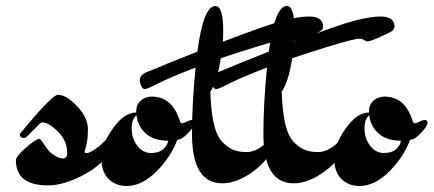

<svg xmlns="http://www.w3.org/2000/svg" viewBox="-20 -574 1445 640"><path d="M325 -100 336 -111Q343 -118 350 -118Q362 -118 362 -104Q362 -99 361 -96Q335 -33 265 5.5Q195 44 140 44Q33 44 33 -40Q33 -51 59 -75Q85 -99 97 -105Q105 -111 109.5 -111Q114 -111 117 -107Q120 -103 124 -97Q128 -91 131 -87Q134 -83 139 -76Q144 -69 149.5 -64.5Q155 -60 162 -56Q175 -46 189.5 -46Q204 -46 204 -63Q204 -105 173 -135.5Q142 -166 121 -166Q116 -166 111 -160L74 -123Q65 -114 61 -114Q46 -114 46 -127Q153 -258 173 -258Q201 -258 237 -220Q273 -182 273 -144Q273 -108 267.5 -89Q262 -70 262 -67Q262 -64 270 -64Q278 -64 296 -76Q314 -88 325 -100Z M540 -105Q493 -105 466 -129Q439 -153 435 -190Q419 -178 419 -145.5Q419 -113 437.5 -88.5Q456 -64 483.5 -64Q511 -64 525.5 -78Q540 -92 540 -105ZM579 -172Q582 -163 586.5 -163Q591 -163 602 -168.5Q613 -174 621 -174Q629 -174 629 -164Q629 -154 607.5 -131Q586 -108 571 -108Q550 -51 501.5 -2.5Q453 46 402 46Q366 46 342 22.5Q318 -1 318 -46.5Q318 -92 356 -145.5Q394 -199 434 -199V-203Q434 -225 449 -238.5Q464 -252 486 -252Q554 -252 579 -172Z M446 -307Q446 -327 478 -337Q527 -358 638 -402Q658 -554 698 -554Q724 -554 724 -471Q724 -447 723 -435Q875 -493 927 -506Q979 -519 1010 -519Q1057 -519 1057 -485Q1057 -474 1043 -467Q981 -436 966 -436Q963 -436 956 -440.5Q949 -445 940 -445Q931 -445 903 -438Q846 -423 716 -380Q704 -302 681 -268Q685 -154 711 -114Q723 -95 745.5 -81Q768 -67 801 -67Q834 -67 866 -97Q872 -103 876 -103Q884 -103 884 -90Q884 -48 828 -5.5Q772 37 721 37Q620 37 620 -127Q620 -230 632 -349Q549 -317 509.5 -297Q470 -277 463 -277Q456 -277 451 -287Q446 -297 446 -307Z M684 -307Q684 -327 716 -337Q765 -358 876 -402Q896 -554 936 -554Q962 -554 962 -471Q962 -447 961 -435Q1113 -493 1165 -506Q1217 -519 1248 -519Q1295 -519 1295 -485Q1295 -474 1281 -467Q1219 -436 1204 -436Q1201 -436 1194 -440.5Q1187 -445 1178 -445Q1169 -445 1141 -438Q1084 -423 954 -380Q942 -302 919 -268Q923 -154 949 -114Q961 -95 983.5 -81Q1006 -67 1039 -67Q1072 -67 1104 -97Q1110 -103 1114 -103Q1122 -103 1122 -90Q1122 -48 1066 -5.5Q1010 37 959 37Q858 37 858 -127Q858 -230 870 -349Q787 -317 747.5 -297Q708 -277 701 -277Q694 -277 689 -287Q684 -297 684 -307Z M1316 -105Q1269 -105 1242 -129Q1215 -153 1211 -190Q1195 -178 1195 -145.5Q1195 -113 1213.5 -88.5Q1232 -64 1259.5 -64Q1287 -64 1301.5 -78Q1316 -92 1316 -105ZM1355 -172Q1358 -163 1362.5 -163Q1367 -163 1378 -168.5Q1389 -174 1397 -174Q1405 -174 1405 -164Q1405 -154 1383.5 -131Q1362 -108 1347 -108Q1326 -51 1277.5 -2.5Q1229 46 1178 46Q1142 46 1118 22.5Q1094 -1 1094 -46.5Q1094 -92 1132 -145.5Q1170 -199 1210 -199V-203Q1210 -225 1225 -238.5Q1240 -252 1262 -252Q1330 -252 1355 -172Z"/></svg>

Font: Dr Sugiyama
Style: Regular
Weight: 400
Designer: Alejandro Paul
Foundry: Alejandro Paul
Version: Version 1.000